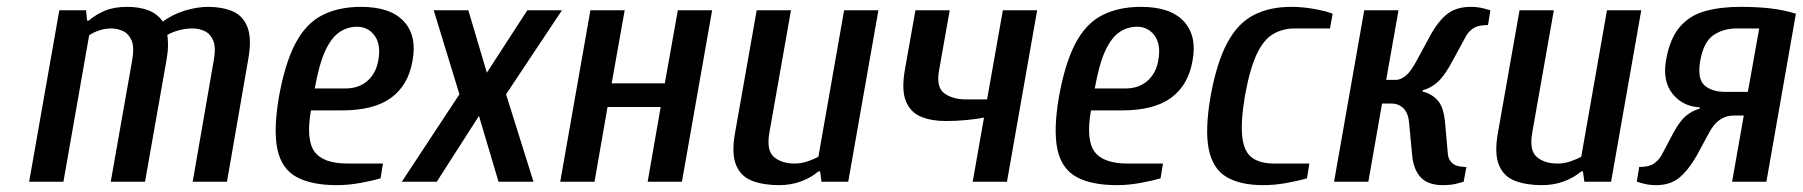

<svg xmlns="http://www.w3.org/2000/svg" viewBox="-20 -530 5258 560"><path d="M65 0 153 -500H231L234 -470H239Q260 -488 286.5 -499Q313 -510 351 -510Q386 -510 412.5 -500Q439 -490 455 -467Q483 -488 519 -499Q555 -510 587 -510Q627 -510 657.5 -497.5Q688 -485 701.5 -451.5Q715 -418 704 -357L642 0H542L604 -357Q610 -392 602 -411.5Q594 -431 577.5 -439Q561 -447 542 -447Q521 -447 501 -441.5Q481 -436 468 -428Q470 -417 470 -398.5Q470 -380 466 -357L403 0H303L366 -357Q372 -392 364 -411.5Q356 -431 339.5 -439Q323 -447 305 -447Q286 -447 268.5 -441Q251 -435 240 -427L165 0Z M963 10Q888 10 844.5 -14Q801 -38 789 -95Q777 -152 794 -250Q812 -348 842.5 -405Q873 -462 920.5 -486Q968 -510 1033 -510Q1119 -510 1158 -467.5Q1197 -425 1183 -352Q1171 -282 1121 -245Q1071 -208 977 -208H887Q872 -122 897.5 -87.5Q923 -53 994 -53H1097L1090 -10Q1067 -3 1031.5 3.5Q996 10 963 10ZM898 -272H988Q1026 -272 1051 -293.5Q1076 -315 1083 -352Q1092 -399 1073 -425.5Q1054 -452 1021 -452Q994 -452 970.5 -436.5Q947 -421 929 -382.5Q911 -344 898 -272Z M1152 0 1320 -255 1245 -500H1346L1400 -318L1518 -500H1619L1456 -255L1536 0H1434L1377 -192L1254 0Z M1614 0 1702 -500H1802L1764 -287H1919L1957 -500H2057L1969 0H1869L1907 -218H1752L1714 0Z M2252 10Q2207 10 2174 -2.5Q2141 -15 2127 -48.5Q2113 -82 2124 -143L2187 -500H2287L2224 -143Q2215 -91 2237.5 -72Q2260 -53 2298 -53Q2317 -53 2336 -59.5Q2355 -66 2367 -73L2442 -500H2542L2454 0H2376L2372 -30H2367Q2346 -12 2316.5 -1Q2287 10 2252 10Z M2817 0 2850 -187Q2831 -183 2800 -180Q2769 -177 2738 -177Q2697 -177 2666.5 -189.5Q2636 -202 2622.5 -234Q2609 -266 2619 -325L2650 -500H2750L2719 -325Q2710 -276 2734 -258Q2758 -240 2799 -240H2859L2905 -500H3005L2917 0Z M3238 10Q3163 10 3119.5 -14Q3076 -38 3064 -95Q3052 -152 3069 -250Q3087 -348 3117.5 -405Q3148 -462 3195.5 -486Q3243 -510 3308 -510Q3394 -510 3433 -467.5Q3472 -425 3458 -352Q3446 -282 3396 -245Q3346 -208 3252 -208H3162Q3147 -122 3172.5 -87.5Q3198 -53 3269 -53H3372L3365 -10Q3342 -3 3306.5 3.5Q3271 10 3238 10ZM3173 -272H3263Q3301 -272 3326 -293.5Q3351 -315 3358 -352Q3367 -399 3348 -425.5Q3329 -452 3296 -452Q3269 -452 3245.5 -436.5Q3222 -421 3204 -382.5Q3186 -344 3173 -272Z M3665 10Q3597 10 3557 -14Q3517 -38 3505.5 -95Q3494 -152 3511 -250Q3529 -348 3559.5 -405Q3590 -462 3636.5 -486Q3683 -510 3746 -510Q3779 -510 3812.5 -504Q3846 -498 3867 -490L3859 -447H3756Q3721 -447 3693 -430.5Q3665 -414 3645 -371Q3625 -328 3611 -250Q3598 -172 3603.5 -129Q3609 -86 3632.5 -69.5Q3656 -53 3696 -53H3799L3792 -10Q3769 -3 3733.5 3.5Q3698 10 3665 10Z M4189 10Q4145 10 4124 -12.5Q4103 -35 4099 -75L4090 -170Q4088 -199 4074 -213.5Q4060 -228 4038 -228H4011L3971 0H3871L3959 -500H4059L4023 -297H4051Q4065 -297 4080 -309Q4095 -321 4113 -355L4152 -427Q4175 -469 4201.5 -489.5Q4228 -510 4270 -510Q4291 -510 4309 -505Q4327 -500 4327 -500L4320 -457Q4291 -457 4276.5 -447Q4262 -437 4255 -423L4218 -355Q4195 -311 4174.5 -292Q4154 -273 4130 -267L4129 -263Q4155 -257 4173 -237.5Q4191 -218 4195 -170L4203 -80Q4204 -65 4216 -54Q4228 -43 4257 -43L4249 0Q4249 0 4231 5Q4213 10 4189 10Z M4477 10Q4432 10 4399 -2.5Q4366 -15 4352 -48.5Q4338 -82 4349 -143L4412 -500H4512L4449 -143Q4440 -91 4462.5 -72Q4485 -53 4523 -53Q4542 -53 4561 -59.5Q4580 -66 4592 -73L4667 -500H4767L4679 0H4601L4597 -30H4592Q4571 -12 4541.5 -1Q4512 10 4477 10Z M4810 10Q4789 10 4771.5 5Q4754 0 4754 0L4761 -43Q4790 -43 4804 -53Q4818 -63 4826 -77L4862 -145Q4881 -179 4898.5 -193Q4916 -207 4937 -213L4938 -217Q4889 -219 4859 -255.5Q4829 -292 4839 -353Q4850 -417 4879 -451Q4908 -485 4953 -497.5Q4998 -510 5056 -510Q5105 -510 5144 -505.5Q5183 -501 5218 -490L5132 0H5032L5066 -193H5037Q4992 -193 4966 -145L4927 -73Q4903 -32 4877 -11Q4851 10 4810 10ZM5013 -262H5078L5111 -447H5046Q5006 -447 4977.5 -427.5Q4949 -408 4939 -353Q4930 -300 4951.5 -281Q4973 -262 5013 -262Z"/></svg>

Font: Cuprum Medium
Style: Italic
Weight: 500
Italic angle: -10°
Version: Version 3.000